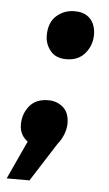

<svg xmlns="http://www.w3.org/2000/svg" viewBox="-84 -479 356 629"><g transform="rotate(5 94.0 -164.5)"><path d="M122 -288Q87.5 -288 69.8 -310Q52 -332 52 -360Q52 -403 77 -425Q102 -447 136 -447Q161.5 -447 176.8 -437Q192 -427 199 -411Q206 -395 206 -376Q206 -341 184 -314.5Q162 -288 122 -288ZM37 118H-38L20 -8Q-7 -28 -7 -62Q-7 -97 14 -123Q35 -149 76 -149Q104 -149 124.5 -131.5Q145 -114 145 -77Q143 -40 118 -9Z"/></g></svg>

Font: Argentum Sans SemiBold
Style: Italic
Weight: 600
Italic angle: -11°
Designer: Julieta Ulanovsky (font), Cristiano Sobral (main changes and remaster)
Foundry: Julieta Ulanovsky (font), Cristiano Sobral (main changes and remaster)
Version: Version 2.007;June 15, 2022;FontCreator 14.0.0.2814 64-bit; 